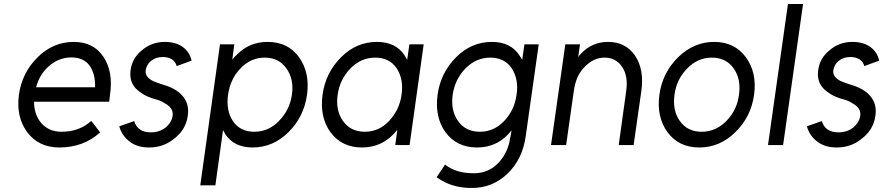

<svg xmlns="http://www.w3.org/2000/svg" viewBox="-20 -720 4384 953"><path d="M522 -215 526 -250Q543 -363 494 -437Q445 -512 346 -512Q244 -512 167 -436Q89 -359 74 -250Q59 -140 115 -64Q172 12 274 12Q395 12 477 -63L433 -120Q374 -66 285 -66Q223 -66 185 -109Q167 -130 158 -156.5Q149 -183 149 -215ZM334 -435Q395 -435 425 -394Q454 -352 452 -287H159Q177 -352 223 -392Q273 -435 334 -435Z M931 -419Q921 -462 887 -487Q852 -512 798 -512Q733 -512 685 -471Q636 -432 628 -371Q621 -316 654 -281Q671 -264 694 -250.5Q717 -237 746 -229Q762 -225 774.5 -220Q787 -215 797 -208Q842 -184 837 -146Q832 -112 802 -87Q771 -63 729 -63Q663 -63 646 -119L572 -93Q585 -46 625 -16Q662 12 720 12Q792 12 845 -32Q903 -77 912 -145Q921 -204 886 -244Q854 -282 785 -301Q773 -305 762 -309Q751 -313 741 -317Q699 -338 703 -370Q707 -399 730 -418Q753 -437 788 -437Q815 -437 834 -425Q852 -413 857 -392Z M1143 -500 1133 -424Q1138 -429 1142.5 -435Q1147 -441 1152 -445Q1215 -512 1308 -512Q1410 -512 1464 -436Q1519 -360 1504 -250Q1489 -141 1412 -64Q1335 12 1234 12Q1142 12 1098 -54Q1096 -59 1093 -64Q1090 -69 1087 -74L1049 200H974L1072 -500ZM1242 -66Q1313 -66 1365 -120Q1418 -174 1429 -250Q1440 -326 1402 -380Q1364 -434 1294 -434Q1225 -434 1174 -381Q1123 -328 1112 -250Q1101 -172 1136 -119Q1172 -66 1242 -66Z M2012 -500 2001 -423Q1998 -428 1995 -433.5Q1992 -439 1989 -444Q1945 -512 1851 -512Q1749 -512 1673 -436Q1596 -359 1581 -250Q1566 -139 1620 -64Q1676 12 1777 12Q1871 12 1935 -56Q1939 -60 1943.5 -65.5Q1948 -71 1952 -76L1942 0H2013L2083 -500ZM1842 -434Q1913 -434 1949 -381Q1966 -355 1972.5 -322Q1979 -289 1973 -250Q1968 -211 1952 -178.5Q1936 -146 1911 -119Q1860 -66 1791 -66Q1720 -66 1682 -120Q1645 -173 1656 -250Q1667 -326 1719 -380Q1772 -434 1842 -434Z M2422 -512Q2320 -512 2244 -436Q2167 -359 2152 -250Q2137 -139 2191 -64Q2247 12 2348 12Q2440 12 2502 -53Q2506 -58 2510.5 -63Q2515 -68 2519 -73Q2518 -63 2516.5 -56.5Q2515 -50 2513 -40Q2508 -2 2493.5 29.5Q2479 61 2456 86Q2407 140 2332 140Q2288 140 2253.5 130Q2219 120 2189 97L2147 160Q2170 176 2196 188Q2222 200 2253.5 206.5Q2285 213 2323 213Q2425 213 2500 141Q2575 68 2590 -48L2654 -500H2583L2572 -423Q2569 -428 2565.5 -434Q2562 -440 2559 -444Q2515 -512 2422 -512ZM2413 -434Q2484 -434 2520 -381Q2537 -355 2543.5 -322Q2550 -289 2544 -250Q2539 -211 2523 -178Q2507 -145 2482 -119Q2431 -66 2362 -66Q2291 -66 2253 -120Q2216 -173 2227 -250Q2238 -326 2290 -380Q2343 -434 2413 -434Z M3125 0 3163 -266Q3171 -321 3163 -365.5Q3155 -410 3132 -444Q3085 -512 2998 -512Q2918 -512 2862 -452Q2859 -449 2856 -445Q2853 -441 2850 -437L2859 -500H2786L2715 0H2790L2828 -267Q2838 -345 2882 -388Q2926 -434 2981 -434Q3037 -434 3068 -388Q3099 -342 3088 -267L3051 0Z M3513 -434Q3584 -434 3622 -380Q3659 -327 3648 -250Q3643 -211 3627.5 -179Q3612 -147 3586 -120Q3533 -66 3462 -66Q3392 -66 3354 -120Q3317 -173 3328 -250Q3333 -289 3349 -321.5Q3365 -354 3391 -380Q3443 -434 3513 -434ZM3525 -512Q3424 -512 3346 -436Q3268 -359 3253 -250Q3238 -140 3293 -64Q3349 12 3451 12Q3553 12 3630 -64Q3708 -140 3723 -250Q3738 -360 3682 -436Q3626 -512 3525 -512Z M3891 -700 3792 0H3867L3966 -700Z M4344 -419Q4334 -462 4300 -487Q4265 -512 4211 -512Q4146 -512 4098 -471Q4049 -432 4041 -371Q4034 -316 4067 -281Q4084 -264 4107 -250.5Q4130 -237 4159 -229Q4175 -225 4187.5 -220Q4200 -215 4210 -208Q4255 -184 4250 -146Q4245 -112 4215 -87Q4184 -63 4142 -63Q4076 -63 4059 -119L3985 -93Q3998 -46 4038 -16Q4075 12 4133 12Q4205 12 4258 -32Q4316 -77 4325 -145Q4334 -204 4299 -244Q4267 -282 4198 -301Q4186 -305 4175 -309Q4164 -313 4154 -317Q4112 -338 4116 -370Q4120 -399 4143 -418Q4166 -437 4201 -437Q4228 -437 4247 -425Q4265 -413 4270 -392Z"/></svg>

Font: Unageo
Style: Regular-Italic
Weight: 400
Designer: Richard Sepsi
Foundry: Richard Sepsi
Version: Version 2.000